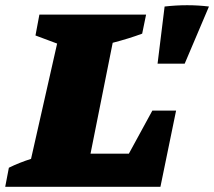

<svg xmlns="http://www.w3.org/2000/svg" viewBox="-63 -716 821 736"><path d="M521 -292H612L552 0H-43L-29 -73Q-9 -83 12.5 -91.5Q34 -100 56 -107L156 -549L73 -580L88 -660H497L482 -587Q431 -568 369 -552L284 -127H431ZM541 -472 568 -691Q656 -701 738 -691L645 -472Z"/></svg>

Font: Piazzolla SC Black
Style: Italic
Weight: 900
Italic angle: -11.3°
Designer: Juan Pablo del Peral
Foundry: Huerta Tipografica
Version: Version 1.330